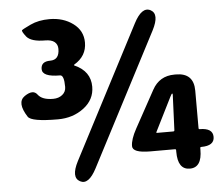

<svg xmlns="http://www.w3.org/2000/svg" viewBox="-54 -824 1047 903"><g transform="rotate(-5 469.5 -372.5)"><path d="M288 14Q248 -7 286 -81L610 -704Q649 -779 689 -758Q728 -737 690 -663L366 -40Q327 35 288 14ZM808 0Q751 0 751 -84V-92Q751 -97 746 -97H630Q546 -97 546 -129Q546 -161 573 -210L669 -385Q703 -447 774 -447H781Q865 -447 865 -363V-186Q865 -181 870 -181Q932 -181 932 -139Q932 -97 870 -97Q865 -97 865 -92V-84Q865 0 808 0ZM666 -185Q664 -181 669 -181H745Q751 -181 751 -187L758 -354Q758 -359 755.5 -359Q753 -359 746 -345ZM210 -285Q85 -285 69 -310Q24 -380 64 -408Q105 -436 124.5 -409.5Q144 -383 196 -383Q222 -383 239.5 -397Q257 -411 257 -434Q257 -490 238 -490Q154 -490 154 -527Q154 -563 197.5 -563Q241 -563 241 -615Q241 -636 226.5 -648Q212 -660 182 -660Q117 -660 95 -686Q74 -713 78.5 -717.5Q83 -722 121 -740Q159 -758 211 -758Q276 -758 322 -724Q368 -690 368 -634Q368 -570 309 -535Q305 -532 310 -530Q384 -497 384 -424Q384 -363 332.5 -324Q281 -285 210 -285Z"/></g></svg>

Font: Resource Han Rounded JP Heavy
Style: Regular
Weight: 900
Designer: Cyano Hao (round all glyphs); Ryoko NISHIZUKA 西塚涼子 (kana, bopomofo & ideographs); Paul D. Hunt (Latin, Greek & Cyrillic)
Foundry: Cyano Hao
Version: 0.990